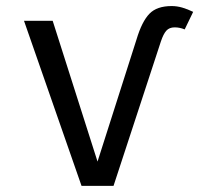

<svg xmlns="http://www.w3.org/2000/svg" viewBox="-20 -608 655 628"><path d="M246.7 0 58.5 -540H152.3L299 -79.5L426.7 -479.5Q444.1 -537.4 468.5 -562.8Q492.8 -588.2 541.5 -588.2Q559 -588.2 576.4 -583.1Q593.8 -577.9 611.8 -569.2L584.1 -511.8Q567.7 -518.5 551.3 -518.5Q533.8 -518.5 524.1 -507.7Q514.4 -496.9 506.2 -472.3L351.3 0Z"/></svg>

Font: FiraCode Nerd Font Mono
Style: Regular
Weight: 400
Monospace: yes
Designer: Carrois Corporate, Edenspiekermann AG, Nikita Prokopov
Foundry: Carrois Corporate, Edenspiekermann AG, Nikita Prokopov
Version: Version 6.002;Nerd Fonts 3.4.0